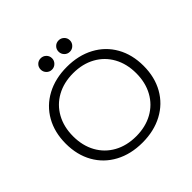

<svg xmlns="http://www.w3.org/2000/svg" viewBox="-215 -1078 1290 1290"><g transform="rotate(-45 430.0 -432.5)"><path d="M60 -350Q60 -457 106 -538.5Q152 -620 236 -665Q320 -710 430 -710Q540 -710 624 -665Q708 -620 754 -538.5Q800 -457 800 -350Q800 -243 754 -161.5Q708 -80 624 -35Q540 10 430 10Q320 10 236 -35Q152 -80 106 -161.5Q60 -243 60 -350ZM730 -350Q730 -439 692.5 -507Q655 -575 587 -612.5Q519 -650 430 -650Q341 -650 273 -612.5Q205 -575 167.5 -507Q130 -439 130 -350Q130 -261 167.5 -193Q205 -125 273 -87.5Q341 -50 430 -50Q519 -50 587 -87.5Q655 -125 692.5 -193Q730 -261 730 -350ZM401 -821Q401 -799 385 -783Q369 -767 347 -767Q324 -767 308.5 -783Q293 -799 293 -821Q293 -844 308.5 -859.5Q324 -875 347 -875Q369 -875 385 -859.5Q401 -844 401 -821ZM571 -821Q571 -799 555 -783Q539 -767 517 -767Q494 -767 478.5 -783Q463 -799 463 -821Q463 -844 478.5 -859.5Q494 -875 517 -875Q539 -875 555 -859.5Q571 -844 571 -821Z"/></g></svg>

Font: Goli Light
Style: Regular
Weight: 300
Designer: jaikishan Patel
Foundry: MagicType
Version: Version 1.000